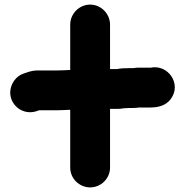

<svg xmlns="http://www.w3.org/2000/svg" viewBox="-20 -684 804 834"><path d="M542 -215H558C567.3 -215 575.7 -215.6 586 -217.2C586.9 -217.1 588 -217 589 -217H630C664.9 -217 698.9 -223.6 721.4 -253.4C770.9 -318.8 710.1 -406 634.2 -390H593.7C581.8 -390.6 569.7 -390.2 557.5 -388H539C522.4 -388 504.2 -387.2 488.3 -384H463C461.3 -384 461.1 -384 458 -384V-577C458 -624 419.2 -664 371.5 -664C323.8 -664 285 -624 285 -577V-380.1C265.7 -379.1 244.6 -378 227 -378H144C127.6 -378 113.3 -375.2 94.7 -368.6L82.9 -364.7C61.2 -357.1 44.4 -341.7 34.1 -321.2C10.2 -273.4 33.8 -224.8 72.2 -205.6C91.8 -195.9 116 -193.3 139.1 -201.3L150.1 -205H227C243.3 -205 264.3 -206.3 285 -207.2V44C285 91.4 324.3 130 371.5 130C418.7 130 458 91.4 458 44V-211C458.8 -211 461.4 -211 463 -211H487C498.6 -211 507.8 -211.7 520.4 -214H523C529.2 -214 535.1 -215 542 -215Z"/></svg>

Font: Smoothie
Style: Bd
Weight: 700
Foundry: Cannot Into Space Fonts
Version: Version 0.8